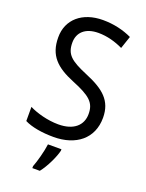

<svg xmlns="http://www.w3.org/2000/svg" viewBox="-172 -900 845 1111"><g transform="rotate(20 250.5 -344.5)"><path d="M457 -285C457 -390 396 -441 280 -489C175 -533 141 -561 141 -634C141 -696 184 -738 265 -738C319 -738 371 -723 417 -701L443 -778C392 -802 332 -817 264 -817C138 -817 53 -745 54 -634C54 -523 112 -469 222 -424C338 -377 371 -346 371 -277C371 -208 321 -161 226 -161C159 -161 90 -181 46 -203V-116C89 -94 155 -83 225 -83C363 -83 457 -157 457 -285ZM293 -23V-32H210C205 11 185 84 172 116V128H218C251 87 284 16 293 -23Z"/></g></svg>

Font: Noto Sans Kannada UI SemiCondensed SemiBold
Style: Regular
Weight: 600
Width: 4
Designer: Jelle Bosma - Monotype Design Team
Foundry: Monotype Imaging Inc.
Version: Version 2.006